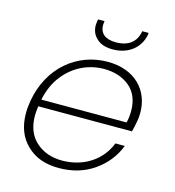

<svg xmlns="http://www.w3.org/2000/svg" viewBox="-110 -829 845 929"><g transform="rotate(15 312.5 -364.0)"><path d="M47 -208C47 -141 67 -89 108 -50C148 -11 201 8 268 8C335 8 394 -9 444 -44C493 -78 529 -123 550 -178H503C468 -87 380 -31 275 -31C222 -31 179 -46 144 -77C109 -108 92 -152 92 -209C92 -218 93 -234 96 -255H565C569 -267 573 -285 577 -309C580 -322 581 -337 581 -353C581 -462 505 -550 366 -550C212 -550 83 -443 53 -272C49 -250 47 -229 47 -208ZM156 -412C208 -479 282 -512 358 -512C409 -512 452 -498 486 -470C519 -442 536 -402 536 -349C536 -329 534 -309 529 -290H102C112 -338 130 -379 156 -412ZM291 -641C309 -623 336 -614 372 -614C455 -614 508 -664 519 -727L520 -736H488C479 -681 441 -651 378 -651C325 -651 297 -675 297 -716C297 -720 298 -727 299 -736H267L265 -727C264 -718 263 -711 263 -707C263 -680 272 -658 291 -641Z"/></g></svg>

Font: Momo Neue ExtLt
Style: Italic
Weight: 200
Italic angle: -10°
Designer: Ninad Kale (Devanagari), Jonny Pinhorn (Latin)
Foundry: Indian Type Foundry
Version: 4.004